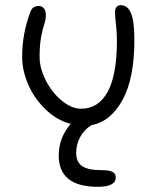

<svg xmlns="http://www.w3.org/2000/svg" viewBox="-20 -492 619 736"><path d="M355 224.1Q205.1 224.1 205.1 104Q205.1 36.1 251 -17.1Q196.3 -31.2 152.3 -75Q108.4 -118.7 86.7 -171.4Q64.9 -224.1 64.9 -273.9Q64.9 -364.3 97.2 -448.2Q100.1 -457.5 108.4 -463.4Q116.7 -469.2 127 -469.2Q141.1 -469.2 148.4 -459.7Q155.8 -450.2 155.8 -434.1Q155.8 -418 149.7 -399.7Q143.6 -381.3 137.7 -350.8Q131.8 -320.3 131.8 -273.9Q131.8 -230 155.8 -183.3Q179.7 -136.7 217 -106Q254.4 -75.2 291 -75.2Q356.9 -75.2 392.6 -139.9Q428.2 -204.6 428.2 -336.9Q428.2 -367.7 424.6 -398.2Q420.9 -428.7 420.9 -443.8Q420.9 -472.2 443.8 -472.2Q468.8 -472.2 481.9 -441.9Q495.1 -411.6 495.1 -337.9Q495.1 -191.9 449.7 -108.9Q404.3 -25.9 330.1 -12.2Q302.2 5.4 287.1 33.7Q272 62 272 94.2Q272 127.9 293.9 144Q315.9 160.2 369.1 160.2Q398.9 160.2 411.4 167Q423.8 173.8 423.8 188Q423.8 224.1 355 224.1Z"/></svg>

Font: Shantell Sans Irregular
Style: Regular
Weight: 300
Designer: Stephen Nixon, Anya Danilova, Shantell Martin
Foundry: Arrow Type
Version: Version 1.006;[9816181b4]